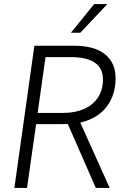

<svg xmlns="http://www.w3.org/2000/svg" viewBox="-20 -921 630 941"><path d="M148.5 -697H341Q442.5 -697 494.5 -655.2Q546.5 -613.5 546.5 -537Q546.5 -456.5 503 -398.5Q459.5 -340.5 373.5 -320L517.5 0H449.5L312.5 -313Q296.5 -312.5 263.5 -312.5H157L112.5 0H50.5ZM288.5 -367.5Q348 -367.5 392 -387Q436 -406.5 460.2 -443.2Q484.5 -480 484.5 -531.5Q484.5 -587.5 444.2 -614.2Q404 -641 330 -641H203L164.5 -367.5ZM441.5 -901H506L373.5 -760.5H327.5Z"/></svg>

Font: HK Grotesk Light
Style: Italic
Weight: 300
Italic angle: -16°
Designer: Alfredo Marco Pradil
Foundry: Hanken Design Co.
Version: Version 3.001